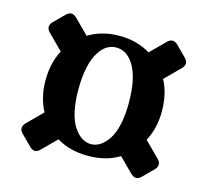

<svg xmlns="http://www.w3.org/2000/svg" viewBox="-88 -755 836 775"><g transform="rotate(15 330.5 -368.0)"><path d="M460 -584.5 519.5 -644Q530.8 -655.3 541.5 -655.3Q553.2 -655.3 564.5 -644L606 -602.5Q617.2 -591.3 617.2 -580.1Q617.2 -568.8 606 -557.6L544.4 -496.1Q573.7 -441.4 573.7 -368.2Q573.7 -297.4 543.9 -241.7L606 -179.7Q617.2 -168.5 617.2 -157.2Q617.2 -146 606 -134.8L564.5 -93.3Q553.2 -82 542.5 -82Q530.8 -82 519.5 -93.3L461.4 -151.4Q407.2 -117.7 330.6 -117.7Q254.9 -117.7 199.7 -151.4L141.6 -93.3Q129.9 -81.5 119.6 -81.5Q108.4 -81.5 96.7 -93.3L55.2 -134.8Q43.9 -146 43.9 -157.2Q43.9 -168.5 55.2 -179.7L117.2 -241.7Q87.4 -297.4 87.4 -368.2Q87.4 -440.9 116.7 -496.1L55.2 -557.6Q43.9 -568.8 43.9 -580.1Q43.9 -591.3 55.2 -602.5L96.7 -644Q107.9 -655.3 119.6 -655.3Q130.4 -655.3 141.6 -644L201.2 -584.5Q257.3 -618.7 330.6 -618.7Q403.8 -618.7 460 -584.5ZM330.6 -166.5Q371.1 -166.5 401.9 -211.9Q436 -263.7 436 -368.2Q436 -473.6 400.4 -527.8Q371.6 -569.8 330.1 -569.8Q288.1 -569.8 260.7 -527.8Q225.1 -474.1 225.1 -368.2Q225.1 -262.2 259.3 -211.9Q290.5 -166.5 330.6 -166.5Z"/></g></svg>

Font: Simply Serif
Style: Bold
Weight: 700
Designer: Wojciech Kalinowski "wmk69" (wmk69@o2.pl)
Foundry: Wojciech Kalinowski "wmk69" (wmk69@o2.pl)
Version: Version 1.0.0; 2022-02-18